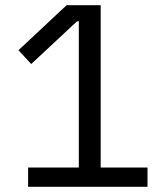

<svg xmlns="http://www.w3.org/2000/svg" viewBox="-20 -718 640 738"><path d="M88 0V-74H283V-636H276L100 -472L51 -525L236 -698H367V-74H547V0Z"/></svg>

Font: IBM Plex Sans KR
Style: Regular
Weight: 400
Designer: Mike Abbink; Paul van der Laan; Pieter van Rosmalen; Wujin Sim; Chorong Kim; Dohee Lee;
Foundry: Sandoll Inc.
Version: Version 1.000